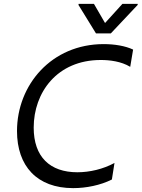

<svg xmlns="http://www.w3.org/2000/svg" viewBox="-20 -966 735 996"><path d="M467.3 -946H387.8L387.1 -940.3L478 -792.6H554.7L693.9 -940.3L694.6 -946H615.1L524.9 -846.6ZM359.4 9.9C426.8 9.9 501.4 -5 560.4 -34.8L573.9 -120.7C515.6 -88.8 445.3 -72.4 381.4 -72.4C239.3 -72.4 154.8 -152 154.8 -304C154.8 -485.8 275.6 -654.8 502.8 -654.8C549 -654.8 608.7 -647.7 655.5 -619.3L670.5 -708.8C630 -728 573.9 -737.2 517.8 -737.2C247.2 -737.2 68.2 -525.6 68.2 -286.2C68.2 -104.4 171.9 9.9 359.4 9.9Z"/></svg>

Font: TID UI
Style: Italic
Weight: 400
Italic angle: -9.39999°
Designer: The TID Project Authors
Foundry: Bakken & Bæck
Version: Version 1.001;hotconv 1.0.109;makeotfexe 2.5.65596